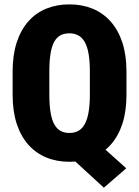

<svg xmlns="http://www.w3.org/2000/svg" viewBox="-20 -741 644 891"><path d="M390.6 -117.2 565.9 40 461.9 129.9 290.5 -27.3ZM566.9 -408.7V-301.8Q566.9 -224.6 547.9 -166.5Q528.8 -108.4 493.4 -69.1Q458 -29.8 409.7 -10Q361.3 9.8 302.7 9.8Q243.7 9.8 195.3 -10Q147 -29.8 111.8 -69.1Q76.7 -108.4 57.6 -166.5Q38.6 -224.6 38.6 -301.8V-408.7Q38.6 -485.8 57.6 -544.2Q76.7 -602.5 111.6 -641.8Q146.5 -681.2 194.8 -700.9Q243.2 -720.7 302.2 -720.7Q360.8 -720.7 409.2 -700.9Q457.5 -681.2 492.9 -641.8Q528.3 -602.5 547.6 -544.2Q566.9 -485.8 566.9 -408.7ZM397 -301.8V-409.7Q397 -457.5 391.1 -491.2Q385.3 -524.9 373.3 -545.9Q361.3 -566.9 343.5 -576.7Q325.7 -586.4 302.2 -586.4Q277.3 -586.4 259.8 -576.7Q242.2 -566.9 231 -545.9Q219.7 -524.9 214.4 -491.2Q209 -457.5 209 -409.7V-301.8Q209 -254.4 214.4 -220.7Q219.7 -187 231.2 -165.5Q242.7 -144 260.3 -134Q277.8 -124 302.7 -124Q326.2 -124 344 -134Q361.8 -144 373.5 -165.5Q385.3 -187 391.1 -220.7Q397 -254.4 397 -301.8Z"/></svg>

Font: Roboto Condensed Black
Style: Regular
Weight: 900
Designer: Christian Robertson
Foundry: Google
Version: Version 3.008; 2023